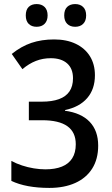

<svg xmlns="http://www.w3.org/2000/svg" viewBox="-20 -919 552 949"><path d="M224.1 9.8Q108.9 9.8 36.1 -24.9V-123.5Q61 -110.4 89.1 -101.1Q117.2 -91.8 147 -86.9Q176.8 -82 204.6 -82Q252.4 -82 285.9 -95.5Q319.3 -108.9 336.9 -136.5Q354.5 -164.1 354.5 -206.1Q354.5 -265.6 313 -295.2Q271.5 -324.7 188.5 -324.7H122.6V-416.5H186.5Q237.3 -416.5 271.5 -429Q305.7 -441.4 323.2 -467Q340.8 -492.7 340.8 -532.2Q340.8 -580.1 311.8 -605.7Q282.7 -631.3 231 -631.3Q191.9 -631.3 157.5 -617.9Q123 -604.5 90.8 -577.1L38.1 -652.3Q84.5 -689.9 135 -707Q185.5 -724.1 247.6 -724.1Q309.1 -724.1 354.5 -702.4Q399.9 -680.7 424.6 -640.9Q449.2 -601.1 449.2 -546.9Q449.2 -478.5 411.1 -434.3Q373 -390.1 301.3 -375V-371.6Q381.3 -360.8 423.3 -316.9Q465.3 -272.9 465.3 -199.2Q465.3 -132.8 435.8 -85.9Q406.2 -39.1 351.8 -14.6Q297.4 9.8 224.1 9.8ZM351.6 -786.6Q326.7 -786.6 312 -801.3Q297.4 -815.9 297.4 -842.8Q297.4 -870.6 312 -884.8Q326.7 -898.9 351.6 -898.9Q376 -898.9 390.9 -884.5Q405.8 -870.1 405.8 -842.8Q405.8 -815.9 391.1 -801.3Q376.5 -786.6 351.6 -786.6ZM161.1 -786.6Q136.2 -786.6 121.8 -801Q107.4 -815.4 107.4 -842.8Q107.4 -870.6 121.8 -884.8Q136.2 -898.9 161.1 -898.9Q186 -898.9 200.7 -884.3Q215.3 -869.6 215.3 -842.8Q215.3 -816.4 200.7 -801.5Q186 -786.6 161.1 -786.6Z"/></svg>

Font: Open Sans
Style: Regular
Weight: 600
Width: 3
Foundry: Ascender Corporation
Version: Version 1.000